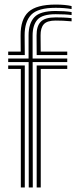

<svg xmlns="http://www.w3.org/2000/svg" viewBox="-20 -828 336 848"><path d="M16.2 -584.8V-600H71.5L71 -671.2Q70.5 -742.8 105.6 -775.2Q140.8 -807.8 225.8 -807.8Q268.5 -807.8 296.2 -801.2V-788Q264.8 -793.5 225.8 -793.5Q147.8 -793.5 118.1 -763.1Q88.5 -732.8 88.8 -671.2L89.5 -584.8ZM107 0 106.5 -554H16.2V-569.5H106.2V-671.2Q106.2 -725 131.9 -752.2Q157.5 -779.5 225.8 -779.5Q266.2 -779.5 296.2 -774.8V-761.5Q271.5 -765.2 225.8 -765.2Q166.5 -765.2 145.2 -741Q124 -716.8 124 -671.2V-569.5H277V-554H124.2L124.8 0ZM142 -584.8 141.5 -671.2Q141.2 -712.5 159.9 -731.9Q178.5 -751.2 225.8 -751.2Q243 -751.2 259.8 -750.6Q276.5 -750 296.2 -747.8V-733.8Q276 -735.8 258.5 -736.5Q241 -737.2 225.8 -737.2Q188 -737.2 173.4 -720.9Q158.8 -704.5 159.2 -671.2L159.8 -600H277V-584.8ZM72 0V-523.5H16.2V-538.8H89.5V0ZM142 0V-538.8H277V-523.5H160V0Z"/></svg>

Font: Big Shoulders Inline Text Medium
Style: Regular
Weight: 500
Designer: Patric King
Foundry: XO Type Co
Version: Version 1.000